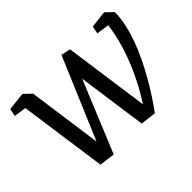

<svg xmlns="http://www.w3.org/2000/svg" viewBox="-111 -759 986 986"><g transform="rotate(-45 382.0 -265.5)"><path d="M23.4 -529.8 123 -540.5 162.6 -502.4 218.8 -98.6 406.2 -540.5 457.5 -529.8 522.5 -65.9Q555.2 -114.7 582.5 -168.5Q609.9 -222.2 630.6 -275.9Q651.4 -329.6 664.8 -381.6Q678.2 -433.6 683.6 -478.5L614.7 -488.3L623 -529.8L715.8 -540.5L755.4 -502.4Q755.4 -461.9 745.8 -417.5Q736.3 -373 720 -327.1Q703.6 -281.2 681.6 -235.6Q659.7 -189.9 635 -146.5Q610.4 -103 584.2 -63Q558.1 -22.9 533.2 10.7L448.2 0L395 -378.9L234.4 10.7L149.4 0L82 -478.5L15.1 -488.3Z"/></g></svg>

Font: Noticia Text
Style: Italic
Weight: 400
Italic angle: -8°
Designer: JM Sole
Foundry: JM Sole
Version: Version 1.003